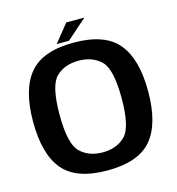

<svg xmlns="http://www.w3.org/2000/svg" viewBox="-116 -891 916 995"><g transform="rotate(-15 342.0 -394.0)"><path d="M339 5Q506 5 576.8 -79.5Q647.5 -164 647.5 -337.5Q647.5 -510.5 576.8 -595.5Q506 -680.5 339 -680.5Q172 -680.5 101.2 -595.5Q30.5 -510.5 30.5 -337.5Q30.5 -164 101.2 -79.5Q172 5 339 5ZM339 -92Q264 -92 218.2 -137Q172.5 -182 172.5 -337.5Q172.5 -494.5 218.2 -539Q264 -583.5 339 -583.5Q414 -583.5 459.8 -539Q505.5 -494.5 505.5 -337.5Q505.5 -182 459.8 -137Q414 -92 339 -92ZM253 -696H319L427 -791.5H330Z"/></g></svg>

Font: Anybody UltraCondensed Thin SemiBold
Style: Regular
Weight: 600
Version: Version 1.111